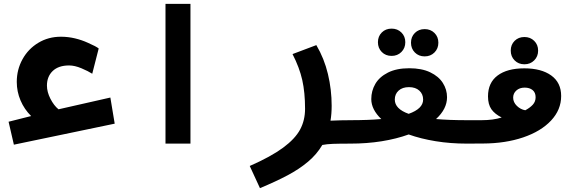

<svg xmlns="http://www.w3.org/2000/svg" viewBox="-20 -745 3040 996"><path d="M24.5 -113.5 141.5 -143Q106 -178 86.5 -224Q67 -270 67 -320Q67 -384 96.8 -437.8Q126.5 -491.5 178.8 -523Q231 -554.5 296 -554.5Q333 -554.5 368.8 -546Q404.5 -537.5 436 -523Q479.5 -504 492 -493.5L458.5 -362.5Q437.5 -376 402.5 -390.8Q367.5 -405.5 338.5 -405.5Q283.5 -405.5 253.5 -376.8Q223.5 -348 223.5 -301Q223.5 -268 241.5 -232.8Q259.5 -197.5 283.5 -178L552.5 -239L575 -103.5L52 5.5Z M968 -725V0H838.5V-725Z M1562.5 -180.5Q1562.5 -265 1548 -329.8Q1533.5 -394.5 1497.5 -464.5L1621 -511Q1662 -441.5 1681.2 -360.8Q1700.5 -280 1700.5 -196Q1700.5 -154.5 1694.5 -119Q1748.5 -121.5 1801.5 -121.5V0Q1740 0 1707.2 1.2Q1674.5 2.5 1652 7Q1623.5 55.5 1577.8 94Q1532 132.5 1472.2 164.2Q1412.5 196 1328.5 231L1275.5 116Q1386 67.5 1448.5 21.2Q1511 -25 1536.8 -73Q1562.5 -121 1562.5 -180.5Z M1958 -127.5Q1932.5 -151.5 1919.2 -177.8Q1906 -204 1906 -231Q1906 -273.5 1927 -309.8Q1948 -346 1992.5 -368.5Q2037 -391 2103 -391Q2167.5 -391 2211.5 -370Q2255.5 -349 2277.2 -314.8Q2299 -280.5 2299 -240.5Q2299 -180 2242 -127.5Q2309.5 -121.5 2401.5 -121.5V0Q2316.5 0 2239.8 -12.5Q2163 -25 2100 -47.5Q2036.5 -24.5 1959.8 -12.2Q1883 0 1798.5 0V-121.5Q1890.5 -121.5 1958 -127.5ZM2100 -154.5Q2175 -181 2175 -228.5Q2175 -257 2155.2 -275Q2135.5 -293 2101.5 -293Q2067.5 -293 2047.8 -275Q2028 -257 2028 -228.5Q2028 -180 2100 -154.5ZM1940.5 -526Q1940.5 -556.5 1960.5 -576.5Q1980.5 -596.5 2011.5 -596.5Q2042 -596.5 2062.2 -576.5Q2082.5 -556.5 2082.5 -526Q2082.5 -495.5 2062.2 -475.2Q2042 -455 2011.5 -455Q1980.5 -455 1960.5 -475.2Q1940.5 -495.5 1940.5 -526ZM2112 -523.5Q2112 -554 2132 -574Q2152 -594 2183 -594Q2213.5 -594 2233.8 -574Q2254 -554 2254 -523.5Q2254 -493 2233.8 -472.8Q2213.5 -452.5 2183 -452.5Q2152 -452.5 2132 -472.8Q2112 -493 2112 -523.5Z M2398.5 -121.5H2478Q2538.5 -121.5 2582.5 -135.5Q2547 -153 2529.2 -178.2Q2511.5 -203.5 2511.5 -245Q2511.5 -316 2561.2 -353.2Q2611 -390.5 2700 -390.5Q2788 -390.5 2839.5 -353.5Q2891 -316.5 2891 -247Q2891 -175.5 2838.5 -119.5Q2786 -63.5 2693.8 -32.2Q2601.5 -1 2486.5 -0.5L2398.5 0ZM2705 -173Q2729.5 -186 2744 -202Q2758.5 -218 2758.5 -240.5Q2758.5 -265 2742.8 -277.8Q2727 -290.5 2702 -290.5Q2675 -290.5 2658.5 -275.5Q2642 -260.5 2642 -238.5Q2642 -214.5 2661.2 -195.8Q2680.5 -177 2705 -173ZM2629.5 -482.5Q2629.5 -513 2649.5 -533Q2669.5 -553 2700.5 -553Q2731 -553 2751.2 -533Q2771.5 -513 2771.5 -482.5Q2771.5 -452 2751.2 -431.8Q2731 -411.5 2700.5 -411.5Q2669.5 -411.5 2649.5 -431.8Q2629.5 -452 2629.5 -482.5Z"/></svg>

Font: JuliaMono ExtraBold
Style: Italic
Weight: 800
Italic angle: -9°
Monospace: yes
Designer: cormullion
Foundry: corm
Version: Version 0.057; ttfautohint (v1.8.4)